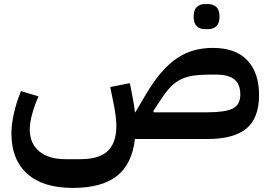

<svg xmlns="http://www.w3.org/2000/svg" viewBox="-20 -682 1328 942"><path d="M337 240Q190 240 113 170Q36 100 36 -27Q36 -72 48.5 -127Q61 -182 83 -235L169 -209Q150 -167 138 -123.5Q126 -80 126 -47Q126 22 172.5 60.5Q219 99 300 99H374Q466 99 508.5 59Q551 19 551 -66Q551 -84 547 -117Q543 -150 531 -205L521 -255L617 -274L627 -224Q632 -198 636 -175Q640 -152 642 -131H644L697 -221Q734 -283 771 -326Q808 -369 848 -396Q888 -423 931.5 -435Q975 -447 1024 -447Q1136 -447 1193.5 -386Q1251 -325 1251 -216Q1251 -103 1189 -51.5Q1127 0 997 0H642Q628 123 553.5 181.5Q479 240 337 240ZM997 -131Q1085 -131 1122 -149.5Q1159 -168 1159 -219Q1159 -268 1130.5 -292Q1102 -316 1039 -316H1009Q965 -316 932 -311.5Q899 -307 871.5 -294.5Q844 -282 821 -259.5Q798 -237 775 -202L732 -137L735 -131ZM985 -539Q961 -539 945.5 -553.5Q930 -568 930 -600Q930 -633 945.5 -647.5Q961 -662 985 -662H1002Q1026 -662 1041.5 -647.5Q1057 -633 1057 -600Q1057 -568 1041.5 -553.5Q1026 -539 1002 -539Z"/></svg>

Font: IBM Plex Sans Arabic SemiBold
Style: Regular
Weight: 600
Designer: Mike Abbink, Paul van der Laan, Pieter van Rosmalen, Wael Morcos, Khajak Apelian
Foundry: Bold Monday
Version: Version 1.1